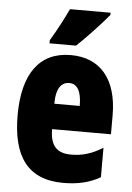

<svg xmlns="http://www.w3.org/2000/svg" viewBox="-55 -807 591 858"><g transform="rotate(5 241.0 -378.0)"><path d="M406 -756V-766H224C203 -722 178 -673 146 -620V-606H265C315 -653 378 -722 406 -756ZM246 -562C105 -562 32 -459 32 -274C32 -90 101 10 261 10C325 10 379 -2 427 -30V-162C376 -131 336 -119 285 -119C221 -119 191 -151 191 -225H455V-310C455 -472 378 -562 246 -562ZM250 -437C283 -437 305 -409 305 -339H191C191 -411 216 -437 250 -437Z"/></g></svg>

Font: Noto Sans Thai ExtCond Blk
Style: Regular
Weight: 900
Width: 2
Designer: Monotype Design Team
Foundry: Monotype Imaging Inc.
Version: Version 2.002